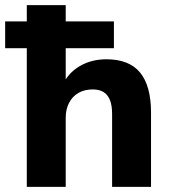

<svg xmlns="http://www.w3.org/2000/svg" viewBox="-38 -725 669 745"><path d="M66 0V-538H-18V-642H66V-705H217V-642H404V-538H217V-392H203Q226 -442 271.5 -468.5Q317 -495 375 -495Q463 -495 505.5 -443.5Q548 -392 548 -288V0H397V-282Q397 -316 388.5 -337Q380 -358 363.5 -368Q347 -378 322 -378Q290 -378 266.5 -364.5Q243 -351 230 -326Q217 -301 217 -268V0Z"/></svg>

Font: Nunito Sans 12pt ExtraBold
Style: Regular
Weight: 800
Designer: Vernon Adams
Foundry: Vernon Adams
Version: Version 3.101;gftools[0.9.27]